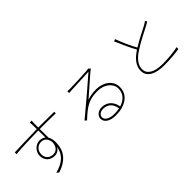

<svg xmlns="http://www.w3.org/2000/svg" viewBox="127 -1746 2746 2746"><g transform="rotate(-45 1500.0 -373.0)"><path d="M480 -214C411 -214 356 -256 356 -336C356 -412 414 -465 479 -465C537 -465 583 -432 593 -345C587 -266 549 -214 480 -214ZM597 -638C597 -678 597 -714 598 -736C598 -745 600 -769 601 -775H561C563 -768 565 -746 565 -736C566 -716 567 -679 567 -637C401 -635 212 -627 108 -624L109 -588C234 -600 417 -606 568 -608C568 -552 569 -494 569 -465C545 -484 515 -495 477 -495C396 -495 325 -420 325 -336C325 -241 390 -184 480 -184C525 -184 567 -207 591 -252C573 -129 492 -41 323 1L354 29C573 -41 627 -175 627 -314C627 -360 618 -400 599 -431C598 -477 597 -545 597 -608H646C790 -608 868 -607 918 -604V-636C879 -636 785 -638 645 -638Z M1507 -5C1418 -5 1345 -38 1345 -97C1345 -141 1388 -172 1442 -172C1539 -172 1596 -107 1608 -15C1577 -8 1543 -5 1507 -5ZM1697 -730C1688 -727 1683 -726 1665 -724C1617 -719 1359 -709 1309 -709C1297 -709 1275 -709 1258 -711L1259 -674C1278 -677 1293 -677 1311 -678C1361 -680 1616 -692 1670 -695C1619 -651 1476 -526 1421 -480C1364 -432 1230 -320 1136 -241L1162 -216C1307 -351 1388 -409 1563 -409C1699 -409 1803 -327 1803 -222C1803 -120 1738 -53 1639 -23C1626 -112 1566 -202 1443 -202C1364 -202 1315 -151 1315 -96C1315 -31 1376 25 1508 25C1688 25 1833 -59 1833 -222C1833 -346 1724 -440 1563 -440C1505 -440 1444 -432 1386 -410C1477 -488 1639 -635 1683 -670C1693 -678 1712 -692 1725 -702Z M2754 -638C2739 -625 2724 -616 2704 -604C2643 -570 2513 -509 2409 -444C2364 -522 2309 -642 2268 -756L2235 -742C2283 -631 2340 -503 2384 -428L2375 -422C2259 -345 2206 -264 2206 -175C2206 -49 2327 8 2501 8C2620 8 2745 -4 2809 -16V-52C2743 -34 2612 -22 2498 -22C2323 -22 2236 -85 2236 -178C2236 -259 2291 -332 2393 -398C2496 -467 2647 -540 2719 -578C2741 -590 2758 -599 2772 -608Z"/></g></svg>

Font: Noto Sans CJK JP Thin
Style: Regular
Weight: 250
Designer: Ryoko NISHIZUKA (kana & ideographs); Paul D. Hunt (Latin, Greek & Cyrillic); Wenlong ZHANG (bopomofo); Sandoll Communica
Foundry: Adobe Systems Incorporated
Version: Version 1.004;PS 1.004;hotconv 1.0.82;makeotf.lib2.5.63406